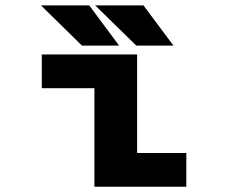

<svg xmlns="http://www.w3.org/2000/svg" viewBox="-20 -706 890 726"><path d="M636 -533.5H495.5L340 -685.5H522.5ZM430.5 -533.5H290L135 -685.5H317.5ZM498.5 -127.5H684.5V0H337V-372.5H138V-500H498.5Z"/></svg>

Font: League Mono Wide
Style: Bold
Weight: 700
Width: 8
Designer: Tyler Finck
Foundry: The League of Moveable Type / Tyler Finck
Version: Version 2.210